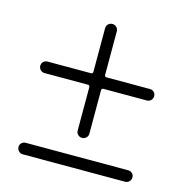

<svg xmlns="http://www.w3.org/2000/svg" viewBox="-97 -769 800 824"><g transform="rotate(15 303.0 -357.0)"><path d="M303 -171Q292 -171 284.5 -178.5Q277 -186 277 -196V-389Q277 -398 268 -398H76Q65 -398 57.5 -405.5Q50 -413 50 -424Q50 -435 57.5 -442Q65 -449 76 -449H268Q277 -449 277 -458V-651Q277 -662 284.5 -669.5Q292 -677 303 -677Q314 -677 321.5 -669.5Q329 -662 329 -651V-458Q329 -449 338 -449H530Q541 -449 548.5 -442Q556 -435 556 -424Q556 -413 548.5 -405.5Q541 -398 530 -398H338Q329 -398 329 -389V-196Q329 -186 321.5 -178.5Q314 -171 303 -171ZM76 -37Q65 -37 57.5 -44.5Q50 -52 50 -63Q50 -74 57.5 -81Q65 -88 76 -88H530Q541 -88 548.5 -81Q556 -74 556 -63Q556 -52 548.5 -44.5Q541 -37 530 -37Z"/></g></svg>

Font: Kiwi Maru Light
Style: Regular
Weight: 300
Designer: Hiroki-Chan
Version: Version 1.100